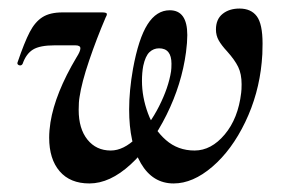

<svg xmlns="http://www.w3.org/2000/svg" viewBox="-20 -416 668 449"><path d="M95 -94Q95 -111 98 -130Q109 -198 159 -282Q168 -296 168 -303Q168 -310 156 -310H108Q73 -310 57 -300Q41 -290 33 -267Q31 -263 27 -263Q24 -263 22 -265Q20 -267 21 -270Q37 -317 49.5 -341Q62 -365 79.5 -376Q97 -387 126 -387H219Q230 -387 230 -383Q230 -380 227 -375Q206 -326 188.5 -274.5Q171 -223 166 -189Q164 -178 164 -159Q164 -115 184.5 -89.5Q205 -64 239 -64Q269 -64 299.5 -94Q330 -124 352 -167.5Q374 -211 380 -249Q381 -256 381 -267Q381 -303 352 -303Q339 -303 329.5 -294Q320 -285 315 -262Q312 -246 312 -227Q312 -189 326 -151Q340 -113 368 -88.5Q396 -64 435 -64Q474 -64 505.5 -101.5Q537 -139 544 -199Q545 -206 545 -219Q545 -243 537 -259.5Q529 -276 511 -296Q498 -310 491.5 -321.5Q485 -333 485 -347Q485 -371 500.5 -383.5Q516 -396 540 -396Q567 -396 580.5 -378Q594 -360 594 -314Q594 -287 592 -270Q585 -196 553.5 -130.5Q522 -65 476.5 -26Q431 13 386 13Q337 13 309.5 -34Q282 -81 282 -160Q282 -204 291 -255Q304 -326 325 -359Q346 -392 377 -392Q418 -392 418 -334Q418 -317 415 -294Q405 -219 369.5 -147.5Q334 -76 285.5 -31.5Q237 13 189 13Q144 13 119.5 -15.5Q95 -44 95 -94Z"/></svg>

Font: Cormorant Garamond
Style: Bold Italic
Weight: 700
Italic angle: -10°
Designer: Christian Thalmann (Catharsis Fonts)
Foundry: Catharsis Fonts
Version: Version 4.000